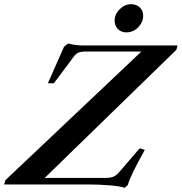

<svg xmlns="http://www.w3.org/2000/svg" viewBox="-80 -880 867 916"><path d="M522.5 -725.6Q498 -725.6 482.4 -741.5Q466.8 -757.3 466.8 -781.2Q466.8 -812 491 -835.9Q515.1 -859.9 545.4 -859.9Q571.3 -859.9 587.2 -844.5Q603 -829.1 603 -805.2Q603 -774.4 579.6 -750Q556.2 -725.6 522.5 -725.6ZM515.1 16.1Q496.1 8.8 445.1 4.4Q394 0 338.9 0H-60.1L-54.2 -20.5L594.7 -634.3H333.5Q307.6 -634.3 294.9 -629.2Q282.2 -624 272 -609.9L177.2 -482.9H148.4L225.6 -657.2L244.6 -672.4Q281.7 -663.1 314.5 -663.1H767.1L761.2 -642.1L133.3 -31.2H423.8Q447.8 -31.2 461.7 -37.4Q475.6 -43.5 489.7 -60.1L586.4 -172.4L610.8 -165Q539.6 -37.6 530.3 1.5Z"/></svg>

Font: Elstob 18pt SemiBold
Style: Italic
Weight: 600
Italic angle: -20°
Designer: Peter S. Baker
Version: Version 1.015